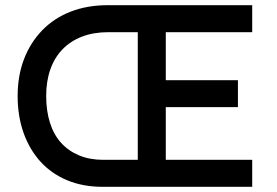

<svg xmlns="http://www.w3.org/2000/svg" viewBox="-20 -720 1067 740"><path d="M375 0Q300 0 239.5 -25Q179 -50 136.5 -96.5Q94 -143 71 -207.5Q48 -272 48 -350Q48 -428 72.5 -492Q97 -556 142.5 -603Q188 -650 252 -675Q316 -700 395 -700H952V-596H619V-411H897V-307H619V-104H952V0ZM158 -350Q158 -293 172.5 -247Q187 -201 215.5 -169.5Q244 -138 285 -121Q326 -104 378 -104H511V-596H398Q341 -596 296.5 -579Q252 -562 221 -530Q190 -498 174 -452.5Q158 -407 158 -350Z"/></svg>

Font: Lexend Medium
Style: Regular
Weight: 500
Designer: Bonnie Shaver-Troup, Thomas Jockin
Foundry: Lexend
Version: Version 1.005